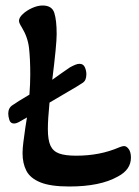

<svg xmlns="http://www.w3.org/2000/svg" viewBox="-20 -665 504 698"><path d="M232 13Q164 13 127 -2Q90 -17 76 -44Q62 -71 62 -108Q62 -126 65 -148.5Q68 -171 72 -200L78 -238Q61 -228 50 -222Q39 -216 31 -216Q18 -216 14 -229Q10 -242 10 -252Q10 -273 26 -283Q43 -295 87 -321Q90 -360 90 -395Q90 -451 85.5 -490.5Q81 -530 59 -566Q55 -572 52 -578.5Q49 -585 49 -589Q49 -601 63 -614Q77 -627 97 -636Q117 -645 135 -645Q169 -645 177.5 -618Q186 -591 186 -541Q186 -522 182 -480.5Q178 -439 170 -375Q186 -387 203 -398.5Q220 -410 234 -420Q245 -426 253.5 -429.5Q262 -433 269 -433Q283 -433 288.5 -420.5Q294 -408 294 -395Q294 -384 290.5 -375.5Q287 -367 276 -361Q263 -352 228 -332Q193 -312 160 -292Q154 -231 154 -196Q154 -156 163.5 -135.5Q173 -115 195 -107Q217 -99 257 -99Q300 -99 339 -106.5Q378 -114 415 -130Q420 -132 424 -133Q428 -134 431 -134Q440 -134 448 -123Q456 -112 456 -92Q456 -48 408 -23Q344 13 232 13Z"/></svg>

Font: Akaya Kanadaka
Style: Regular
Weight: 400
Designer: Vaishnavi Murthy Yerkadithaya, Juan Luis Blanco Aristondo
Version: Version 1.002; ttfautohint (v1.8.3)